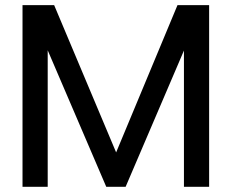

<svg xmlns="http://www.w3.org/2000/svg" viewBox="-20 -721 894 741"><path d="M66.9 0V-701.2H189L428.2 -132.8L665 -701.2H787.1V0H689.9V-525.9L464.8 0H390.1L164.1 -526.9V0Z"/></svg>

Font: LT Superior Med
Style: Regular
Weight: 500
Designer: Daniel Lyons
Foundry: LyonsType
Version: Version 1.000